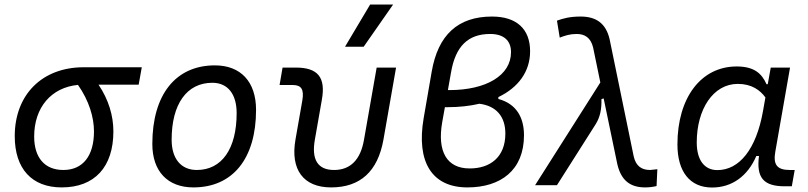

<svg xmlns="http://www.w3.org/2000/svg" viewBox="-20 -815 3556 845"><path d="M251.5 9.8C396.5 9.8 479 -80.1 479 -236.8C479 -305.7 458 -376.5 413.6 -442.4H590.3L604 -519H348.1C165.5 -519 44.9 -398.4 44.9 -215.8C44.9 -72.3 120.1 9.8 251.5 9.8ZM323.2 -441.4C372.1 -371.6 393.6 -298.3 393.6 -236.8C393.6 -128.9 344.7 -66.9 258.8 -66.9C177.2 -66.9 130.4 -120.6 130.4 -213.9C130.4 -342.8 206.1 -430.2 323.2 -441.4Z M831.1 9.8C1004.4 9.8 1106.9 -117.2 1106.9 -331.5C1106.9 -455.1 1039.6 -527.3 925.8 -527.3C752.9 -527.3 650.4 -398.4 650.4 -181.2C650.4 -61 717.8 9.8 831.1 9.8ZM846.2 -66.9C776.9 -66.9 735.4 -116.2 735.4 -200.2C735.4 -357.4 802.2 -450.7 914.6 -450.7C982.4 -450.7 1021.5 -400.9 1021.5 -317.4C1021.5 -159.7 956.1 -66.9 846.2 -66.9Z M1437 9.8C1565.4 9.8 1642.6 -60.5 1667.5 -200.2L1723.1 -517.6H1637.7L1582 -200.2C1566.9 -111.8 1522 -66.9 1450.2 -66.9C1378.9 -66.9 1350.1 -111.8 1365.7 -200.2L1396.5 -376C1414.1 -474.1 1379.4 -517.6 1282.2 -517.6H1223.6L1210.4 -440.9H1268.1C1306.6 -440.9 1318.8 -421.4 1310.5 -372.6L1280.3 -200.2C1257.3 -68.4 1315.4 9.8 1437 9.8ZM1498.5 -609.4H1580.6L1710 -794.9H1608.9Z M2037.1 9.8C2183.1 9.8 2286.1 -65.4 2286.1 -219.7C2286.1 -296.4 2253.9 -357.9 2173.3 -379.4V-387.7C2261.2 -429.7 2313 -500 2313 -589.4C2313 -687 2253.9 -742.2 2145.5 -742.2C1995.1 -742.2 1907.7 -661.1 1879.9 -499.5L1844.7 -295.9C1811 -101.6 1881.3 9.8 2037.1 9.8ZM2089.8 -358.4C2163.6 -349.1 2204.1 -302.7 2204.1 -227.1C2204.1 -123 2136.7 -73.2 2046.4 -73.7C1946.8 -73.7 1903.3 -147.9 1926.3 -277.8L1938 -343.3H1949.7C2001 -343.3 2047.9 -348.6 2089.8 -358.4ZM1951.2 -418.5 1965.3 -498C1984.9 -610.4 2039.1 -665.5 2137.2 -665.5C2196.8 -665.5 2229 -636.7 2229 -585.4C2229 -482.9 2119.6 -418.5 1957.5 -418.5Z M2819.3 9.8C2836.9 9.8 2852.5 7.8 2869.6 3.9L2873 -70.3C2854.5 -67.9 2844.7 -66.9 2841.3 -66.9C2803.7 -66.9 2778.8 -84 2769 -126.5L2663.1 -641.6C2647 -712.4 2603.5 -742.2 2535.2 -742.2C2487.8 -742.2 2458 -733.9 2431.2 -724.1L2443.4 -649.4C2467.8 -658.7 2488.3 -665.5 2518.1 -665.5C2553.7 -665.5 2580.1 -648.9 2590.3 -606L2622.1 -452.1L2335 0H2431.2L2601.1 -267.6C2622.6 -301.8 2627.9 -337.4 2627 -378.9L2636.7 -381.8L2696.8 -92.8C2713.4 -21 2753.4 9.8 2819.3 9.8Z M3358.9 -444.3H3353.5C3332.5 -492.2 3298.3 -522.5 3222.2 -522.5C3065.4 -522.5 2961.4 -385.3 2961.4 -179.2C2961.4 -59.1 3016.6 10.3 3113.8 10.3C3201.2 10.3 3270.5 -39.6 3308.6 -128.4H3320.3C3308.1 -32.7 3340.3 4.9 3434.1 4.9H3464.8L3477.5 -66.9H3455.6C3398.9 -66.9 3382.3 -91.3 3392.1 -147L3457 -517.6H3372.1ZM3227.1 -445.8C3289.1 -445.8 3325.7 -417.5 3348.6 -386.2L3337.9 -325.7C3308.1 -157.7 3233.4 -66.4 3137.2 -66.4C3080.1 -66.4 3046.4 -110.4 3046.4 -188C3046.4 -335 3119.1 -445.8 3227.1 -445.8Z"/></svg>

Font: Cascadia Mono SemiLight
Style: Italic
Weight: 350
Italic angle: -10°
Monospace: yes
Designer: Aaron Bell
Foundry: Saja Typeworks
Version: Version 2404.023